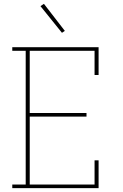

<svg xmlns="http://www.w3.org/2000/svg" viewBox="-20 -981 640 1001"><path d="M44 0V-19H114V-716H44V-735H494V-590H473V-716H135V-392H431V-373H135V-19H473V-145H494V0ZM303 -810 191 -949 209 -961 318 -820Z"/></svg>

Font: Iosevka Slab Thin Extended
Style: Regular
Weight: 100
Width: 7
Monospace: yes
Designer: Belleve Invis
Foundry: Belleve Invis
Version: Version 11.1.1; ttfautohint (v1.8.3)